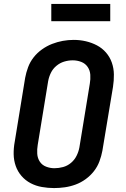

<svg xmlns="http://www.w3.org/2000/svg" viewBox="-20 -949 640 977"><path d="M255 8Q224 8 193 2.5Q162 -3 135.5 -17Q109 -31 89.5 -53.5Q70 -76 60 -104.5Q50 -133 49.5 -164.5Q49 -196 55 -228L108 -553Q113 -580 123 -607Q133 -634 151 -657Q169 -680 193.5 -697.5Q218 -715 245 -725.5Q272 -736 299.5 -741Q327 -746 355 -746Q387 -746 417 -739Q447 -732 473.5 -718Q500 -704 519.5 -681.5Q539 -659 549 -630.5Q559 -602 559.5 -570.5Q560 -539 555 -507L501 -182Q496 -155 486 -128Q476 -101 458 -78Q440 -55 416 -37.5Q392 -20 365 -10Q338 0 310 4Q282 8 255 8ZM257 -93Q279 -93 301 -99Q323 -105 341 -120Q359 -135 369.5 -156Q380 -177 384 -199L437 -523Q441 -546 439.5 -568.5Q438 -591 426 -608.5Q414 -626 393.5 -634Q373 -642 350 -642Q328 -642 306.5 -635.5Q285 -629 267 -614Q249 -599 239 -578.5Q229 -558 225 -536L172 -212Q168 -189 169.5 -166.5Q171 -144 182.5 -126.5Q194 -109 214.5 -101Q235 -93 257 -93ZM241 -841V-929H541V-841Z"/></svg>

Font: Zed Sans Extended
Style: Bold Italic
Weight: 700
Width: 7
Italic angle: -9°
Designer: Belleve Invis
Foundry: Belleve Invis
Version: Version 1.0.0; ttfautohint (v1.8.4)